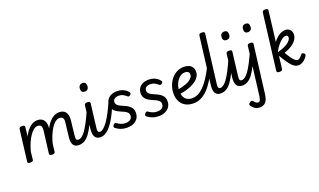

<svg xmlns="http://www.w3.org/2000/svg" viewBox="-115 -1613 4537 2731"><g transform="rotate(-20 2153.0 -248.0)"><path d="M840 17Q810 17 789.5 7Q769 -3 757 -22.5Q745 -42 741 -70Q737 -98 741 -134L766 -348Q770 -376 766.5 -396.5Q763 -417 749.5 -428.5Q736 -440 708 -440Q675 -440 642 -414Q609 -388 579.5 -340.5Q550 -293 525 -229Q500 -165 484 -89L449 -88Q463 -201 491.5 -282Q520 -363 559.5 -416Q599 -469 642.5 -494Q686 -519 729 -519Q774 -519 803.5 -499.5Q833 -480 845 -441Q857 -402 850 -344L827 -139Q821 -93 828 -75.5Q835 -58 860 -58Q874 -58 880.5 -46.5Q887 -35 885 -20.5Q883 -6 872 5.5Q861 17 840 17ZM105 15Q86 15 74 8.5Q62 2 65 -14L123 -487Q126 -502 136 -508.5Q146 -515 166 -515Q192 -515 202 -507.5Q212 -500 209 -484L194 -347Q215 -393 240.5 -425.5Q266 -458 292.5 -479Q319 -500 346 -509.5Q373 -519 398 -519Q443 -519 472.5 -499.5Q502 -480 514.5 -441Q527 -402 519 -344L480 -11Q478 2 467.5 8.5Q457 15 435 15Q415 15 403.5 8.5Q392 2 394 -14L436 -348Q439 -376 436 -396.5Q433 -417 419 -428.5Q405 -440 377 -440Q347 -440 317 -417Q287 -394 258.5 -352.5Q230 -311 205.5 -255Q181 -199 163 -131L150 -11Q149 2 138 8.5Q127 15 105 15Z M841 17Q827 17 820 5.5Q813 -6 815 -20.5Q817 -35 828 -46.5Q839 -58 860 -58Q884 -58 910.5 -76.5Q937 -95 967.5 -137Q998 -179 1034.5 -248.5Q1071 -318 1115 -420Q1121 -434 1134 -434Q1147 -434 1157 -425Q1167 -416 1162 -403Q1117 -286 1078 -206Q1039 -126 1002 -76.5Q965 -27 926 -5Q887 17 841 17Z M1169 17Q1139 17 1118.5 7Q1098 -3 1086 -22.5Q1074 -42 1070 -70Q1066 -98 1069 -134L1112 -487Q1115 -502 1125 -508.5Q1135 -515 1155 -515Q1181 -515 1191 -507.5Q1201 -500 1198 -484L1156 -139Q1149 -93 1156.5 -75.5Q1164 -58 1189 -58Q1203 -58 1209.5 -46.5Q1216 -35 1214.5 -20.5Q1213 -6 1201.5 5.5Q1190 17 1169 17ZM1177 -669Q1152 -669 1138 -683.5Q1124 -698 1124 -727Q1124 -757 1139.5 -776Q1155 -795 1187 -795Q1212 -795 1225.5 -780.5Q1239 -766 1239 -736Q1240 -707 1224.5 -688Q1209 -669 1177 -669Z M1166 17Q1152 17 1147.5 5.5Q1143 -6 1146 -20.5Q1149 -35 1159 -46.5Q1169 -58 1185 -58Q1209 -58 1239 -82Q1269 -106 1302.5 -153Q1336 -200 1373 -270.5Q1410 -341 1450 -433Q1456 -448 1470 -446Q1484 -444 1495 -433Q1506 -422 1500 -407Q1466 -326 1434 -259Q1402 -192 1369.5 -140.5Q1337 -89 1304 -54Q1271 -19 1237 -1Q1203 17 1166 17Z M1569 19Q1531 19 1500 11Q1469 3 1444 -10.5Q1419 -24 1399 -40Q1390 -47 1389.5 -59.5Q1389 -72 1401 -85Q1411 -97 1420.5 -100.5Q1430 -104 1443 -96Q1472 -75 1503 -62.5Q1534 -50 1569 -50Q1600 -50 1622.5 -58.5Q1645 -67 1658 -85Q1671 -103 1671 -129Q1671 -157 1654 -175Q1637 -193 1610.5 -205.5Q1584 -218 1553.5 -231Q1523 -244 1496 -261.5Q1469 -279 1452 -306Q1435 -333 1435 -375Q1435 -415 1455 -447.5Q1475 -480 1513.5 -499.5Q1552 -519 1608 -519Q1648 -519 1680 -508Q1712 -497 1735 -480Q1758 -463 1771 -444Q1780 -432 1779.5 -423Q1779 -414 1765 -402Q1753 -392 1743 -391.5Q1733 -391 1722 -400Q1697 -423 1670 -436.5Q1643 -450 1606 -450Q1568 -450 1544.5 -433Q1521 -416 1521 -383Q1521 -357 1538 -340Q1555 -323 1582 -310Q1609 -297 1639.5 -284Q1670 -271 1696.5 -253Q1723 -235 1740 -208Q1757 -181 1757 -139Q1757 -92 1734 -56.5Q1711 -21 1669 -1Q1627 19 1569 19Z M2048 19Q2010 19 1979 11Q1948 3 1923 -10.5Q1898 -24 1878 -40Q1869 -47 1868.5 -59.5Q1868 -72 1880 -85Q1890 -97 1899.5 -100.5Q1909 -104 1922 -96Q1951 -75 1982 -62.5Q2013 -50 2048 -50Q2079 -50 2101.5 -58.5Q2124 -67 2137 -85Q2150 -103 2150 -129Q2150 -157 2133 -175Q2116 -193 2089.5 -205.5Q2063 -218 2032.5 -231Q2002 -244 1975 -261.5Q1948 -279 1931 -306Q1914 -333 1914 -375Q1914 -415 1934 -447.5Q1954 -480 1992.5 -499.5Q2031 -519 2087 -519Q2127 -519 2159 -508Q2191 -497 2214 -480Q2237 -463 2250 -444Q2259 -432 2258.5 -423Q2258 -414 2244 -402Q2232 -392 2222 -391.5Q2212 -391 2201 -400Q2176 -423 2149 -436.5Q2122 -450 2085 -450Q2047 -450 2023.5 -433Q2000 -416 2000 -383Q2000 -357 2017 -340Q2034 -323 2061 -310Q2088 -297 2118.5 -284Q2149 -271 2175.5 -253Q2202 -235 2219 -208Q2236 -181 2236 -139Q2236 -92 2213 -56.5Q2190 -21 2148 -1Q2106 19 2048 19Z M2580 17Q2506 17 2455.5 -11Q2405 -39 2378.5 -90Q2352 -141 2352 -209Q2352 -267 2370.5 -322Q2389 -377 2424 -421.5Q2459 -466 2508.5 -492.5Q2558 -519 2619 -519Q2661 -519 2693 -505Q2725 -491 2743 -463.5Q2761 -436 2761 -395Q2761 -356 2742 -324Q2723 -292 2689.5 -266.5Q2656 -241 2612.5 -222Q2569 -203 2519 -190Q2469 -177 2417 -171L2419 -241Q2453 -246 2488.5 -254.5Q2524 -263 2556.5 -275Q2589 -287 2614.5 -303.5Q2640 -320 2655.5 -340.5Q2671 -361 2671 -385Q2671 -414 2654 -427Q2637 -440 2608 -440Q2573 -440 2542.5 -421.5Q2512 -403 2489.5 -371Q2467 -339 2454.5 -300Q2442 -261 2442 -220Q2442 -168 2458.5 -131.5Q2475 -95 2507 -76.5Q2539 -58 2584 -58Q2599 -58 2605.5 -46.5Q2612 -35 2611 -20.5Q2610 -6 2602 5.5Q2594 17 2580 17Z M2578 17Q2569 17 2564.5 5.5Q2560 -6 2560.5 -20.5Q2561 -35 2567 -46.5Q2573 -58 2583 -58Q2627 -58 2670 -78.5Q2713 -99 2756.5 -142Q2800 -185 2844 -251.5Q2888 -318 2934 -411Q2938 -421 2950.5 -418.5Q2963 -416 2973 -408Q2983 -400 2979 -390Q2936 -290 2890 -214Q2844 -138 2794 -86.5Q2744 -35 2690.5 -9Q2637 17 2578 17Z M2990 17Q2960 17 2939.5 7Q2919 -3 2907 -22.5Q2895 -42 2891 -70Q2887 -98 2891 -134L2981 -862Q2984 -877 2994 -883.5Q3004 -890 3025 -890Q3050 -890 3060 -882.5Q3070 -875 3068 -859L2978 -139Q2971 -93 2978 -75.5Q2985 -58 3010 -58Q3024 -58 3031 -46.5Q3038 -35 3036 -20.5Q3034 -6 3023 5.5Q3012 17 2990 17Z M2986 17Q2972 17 2965 5.5Q2958 -6 2960 -20.5Q2962 -35 2973 -46.5Q2984 -58 3005 -58Q3029 -58 3055.5 -76.5Q3082 -95 3112.5 -137Q3143 -179 3179.5 -248.5Q3216 -318 3260 -420Q3266 -434 3279 -434Q3292 -434 3302 -425Q3312 -416 3307 -403Q3262 -286 3223 -206Q3184 -126 3147 -76.5Q3110 -27 3071 -5Q3032 17 2986 17Z M3314 17Q3284 17 3263.5 7Q3243 -3 3231 -22.5Q3219 -42 3215 -70Q3211 -98 3214 -134L3257 -487Q3260 -502 3270 -508.5Q3280 -515 3300 -515Q3326 -515 3336 -507.5Q3346 -500 3343 -484L3301 -139Q3294 -93 3301.5 -75.5Q3309 -58 3334 -58Q3348 -58 3354.5 -46.5Q3361 -35 3359.5 -20.5Q3358 -6 3346.5 5.5Q3335 17 3314 17ZM3322 -669Q3297 -669 3283 -683.5Q3269 -698 3269 -727Q3269 -757 3284.5 -776Q3300 -795 3332 -795Q3357 -795 3370.5 -780.5Q3384 -766 3384 -736Q3385 -707 3369.5 -688Q3354 -669 3322 -669Z M3311 17Q3297 17 3290 5.5Q3283 -6 3285 -20.5Q3287 -35 3298 -46.5Q3309 -58 3330 -58Q3354 -58 3380.5 -76.5Q3407 -95 3437.5 -137Q3468 -179 3504.5 -248.5Q3541 -318 3585 -420Q3591 -434 3604 -434Q3617 -434 3627 -425Q3637 -416 3632 -403Q3587 -286 3548 -206Q3509 -126 3472 -76.5Q3435 -27 3396 -5Q3357 17 3311 17Z M3441 394Q3403 394 3371 375Q3339 356 3319 326Q3310 312 3313 299.5Q3316 287 3332 277Q3348 265 3360 266Q3372 267 3382 279Q3397 298 3411 308.5Q3425 319 3442 319Q3463 319 3472 300Q3481 281 3488 242L3578 -487Q3580 -502 3590.5 -508.5Q3601 -515 3621 -515Q3646 -515 3656 -507.5Q3666 -500 3664 -484L3572 247Q3564 306 3544.5 338Q3525 370 3498.5 382Q3472 394 3441 394ZM3646 -669Q3622 -669 3608 -683.5Q3594 -698 3594 -727Q3594 -757 3609 -776Q3624 -795 3656 -795Q3681 -795 3694.5 -780.5Q3708 -766 3708 -736Q3708 -707 3693 -688Q3678 -669 3646 -669Z M4167 19Q4142 19 4119 9.5Q4096 0 4071.5 -24Q4047 -48 4016.5 -91.5Q3986 -135 3946 -204L3922 -11Q3920 2 3909 8.5Q3898 15 3877 15Q3857 15 3845.5 8Q3834 1 3836 -14L3941 -862Q3943 -877 3953.5 -883.5Q3964 -890 3985 -890Q4002 -890 4011.5 -886Q4021 -882 4025 -875.5Q4029 -869 4027 -859L3971 -402Q4009 -455 4057 -486.5Q4105 -518 4155 -518Q4198 -518 4224 -491Q4250 -464 4250 -420Q4250 -393 4239.5 -368Q4229 -343 4210 -320.5Q4191 -298 4164.5 -278.5Q4138 -259 4104.5 -243.5Q4071 -228 4034 -216Q4061 -171 4082.5 -140Q4104 -109 4121 -91Q4138 -73 4151.5 -65Q4165 -57 4177 -57Q4194 -57 4209.5 -69.5Q4225 -82 4248 -110Q4259 -123 4268.5 -123.5Q4278 -124 4290 -115Q4303 -107 4305.5 -96Q4308 -85 4300 -73Q4267 -22 4231 -1.5Q4195 19 4167 19ZM3952 -258Q4000 -270 4039 -286.5Q4078 -303 4106 -322.5Q4134 -342 4149.5 -363Q4165 -384 4165 -404Q4165 -421 4156 -429.5Q4147 -438 4131 -438Q4105 -438 4074.5 -416.5Q4044 -395 4013 -357Q3982 -319 3954 -269Z"/></g></svg>

Font: Playwrite GB S
Style: Italic
Weight: 400
Italic angle: -7°
Designer: Veronika Burian, José Scaglione
Foundry: TypeTogether
Version: Version 1.000